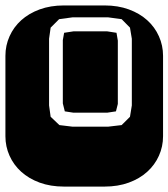

<svg xmlns="http://www.w3.org/2000/svg" viewBox="-22 -689 622 709"><path d="M364.3 -668.9Q413.6 -668.9 453.6 -654.3Q493.7 -639.6 521.7 -614.3Q549.8 -588.9 564.9 -554.9Q580.1 -521 580.1 -482.9V-186Q580.1 -147.9 564.9 -114Q549.8 -80.1 521.7 -54.7Q493.7 -29.3 453.6 -14.6Q413.6 0 364.3 0H213.9Q164.6 0 124.5 -14.6Q84.5 -29.3 56.4 -54.7Q28.3 -80.1 13.2 -114Q-2 -147.9 -2 -186V-482.9Q-2 -521 13.2 -554.9Q28.3 -588.9 56.4 -614.3Q84.5 -639.6 124.5 -654.3Q164.6 -668.9 213.9 -668.9ZM464.8 -545.9 458 -586.9 427.2 -618.2 377 -625H246.1L196.3 -618.2L165 -586.9L159.2 -545.9V-299.8L165 -257.8L197.3 -227.1L246.1 -221.2H377L427.2 -227.1L458 -257.8L464.8 -299.8ZM406.2 -277.8 374 -272.9H249L217.3 -277.8L210 -307.1V-541L214.8 -567.9L249 -573.2H374L408.2 -567.9L413.1 -539.1V-305.2Z"/></svg>

Font: Monofett
Style: Regular
Weight: 400
Designer: vernon adams
Foundry: vernon adams
Version: Version 1.000